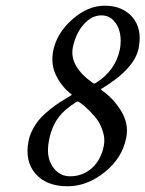

<svg xmlns="http://www.w3.org/2000/svg" viewBox="-20 -648 513 677"><path d="M349.1 -627.9Q412.1 -627.9 447 -587.4Q481.9 -546.9 469.2 -479.5Q455.1 -405.8 339.4 -335.9Q334 -334.5 338.4 -330.1Q380.4 -300.8 407.5 -256.1Q434.6 -211.4 425.3 -163.1Q411.6 -91.3 349.6 -41.3Q287.6 8.8 218.3 8.8Q143.6 8.8 105.2 -35.4Q66.9 -79.6 80.6 -150.4Q85 -173.3 97.2 -195.1Q109.4 -216.8 123.5 -232.2Q137.7 -247.6 157.2 -262.9Q176.8 -278.3 190.4 -287.1Q204.1 -295.9 220.7 -305.7Q226.6 -309.1 229 -310.5Q234.9 -314.5 231 -316.4Q199.7 -339.4 179 -379.6Q158.2 -419.9 167.5 -468.8Q180.2 -531.2 234.9 -579.6Q289.6 -627.9 349.1 -627.9ZM337.4 -593.8Q303.7 -593.8 275.4 -562.3Q247.1 -530.8 236.8 -480.5Q224.1 -414.6 307.1 -355.5Q311 -353.5 312 -353.5Q314.9 -353.5 317.9 -355.5Q387.7 -399.4 402.8 -474.6Q408.2 -503.4 403.1 -530.5Q397.9 -557.6 380.6 -575.7Q363.3 -593.8 337.4 -593.8ZM227.1 -26.4Q272 -26.4 304.4 -55.7Q336.9 -85 346.2 -134.8Q350.6 -157.7 343.5 -181.4Q336.4 -205.1 325.9 -221.2Q315.4 -237.3 298.3 -254.4Q281.2 -271.5 274.7 -276.6Q268.1 -281.7 259.3 -288.1Q255.4 -290 254.4 -290Q251.5 -290 250.5 -289.1Q207.5 -263.2 184.6 -231.4Q161.6 -199.7 152.8 -153.3Q141.6 -96.2 165 -61.3Q188.5 -26.4 227.1 -26.4Z"/></svg>

Font: Crimson
Style: Italic
Weight: 400
Italic angle: -11°
Version: Version 0.8